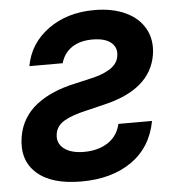

<svg xmlns="http://www.w3.org/2000/svg" viewBox="-53 -786 762 846"><g transform="rotate(-5 328.0 -363.0)"><path d="M236.2 -516H88.8Q106.9 -615.4 190.7 -676.3Q274.5 -737.2 395.6 -737.2Q474.8 -737.2 533 -710Q591.3 -682.9 618.6 -632.5Q646 -582 635.3 -517Q609.4 -367.2 404.1 -318.9L321.7 -299Q256 -284.1 222.1 -263.5Q188.2 -242.9 182.9 -208.1Q176.1 -168 207.2 -143.3Q238.3 -118.6 296.9 -118.6Q358.7 -118.6 402 -146.8Q445.3 -175.1 457.4 -228.3H606.2Q584.5 -112.9 496.1 -51.3Q407.7 10.3 273.4 10.3Q141 10.3 76.2 -48.3Q11.4 -106.9 27.7 -207.7Q34.8 -252.1 56.8 -288Q78.8 -323.9 112.9 -349.6Q147 -375.4 188.6 -392.9Q230.1 -410.5 280.9 -421.5L348.7 -437.1Q375 -442.8 395.8 -450.1Q416.5 -457.4 435 -468Q453.5 -478.7 464.8 -493.6Q476.2 -508.5 478.7 -527.3Q484.7 -563.9 457.7 -586.3Q430.8 -608.7 375.7 -608.7Q320.7 -608.7 284.8 -584.7Q248.9 -560.7 236.2 -516Z"/></g></svg>

Font: Karasuma Gothic
Style: Bold Italic
Weight: 700
Italic angle: 9.39998°
Designer: Rasmus Andersson / Ryoko Nishizuka
Foundry: Genbu
Version: Version 1.00